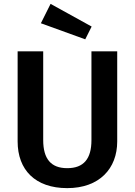

<svg xmlns="http://www.w3.org/2000/svg" viewBox="-20 -956 696 991"><path d="M191 -836 420 -753 453 -819 241 -936ZM585 -691H452V-233C452 -136 412 -88 327 -88C243 -88 203 -136 203 -233V-691H71V-226C71 -79 162 15 327 15C493 15 585 -86 585 -226Z"/></svg>

Font: Fira Sans Medium
Style: Regular
Weight: 500
Designer: Carrois Corporate & Edenspiekermann AG
Foundry: Carrois Corporate GbR & Edenspiekermann AG
Version: Version 4.203